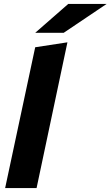

<svg xmlns="http://www.w3.org/2000/svg" viewBox="-20 -951 559 971"><path d="M6 0 158 -712 321 -737 165 0ZM158 -785 325 -931H519L302 -785Z"/></svg>

Font: Red Hat Text
Style: Italic
Weight: 300
Italic angle: -12°
Designer: Pentagram, MCKL
Foundry: Pentagram, MCKL
Version: Version 1.023